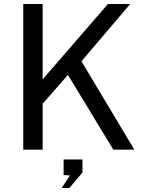

<svg xmlns="http://www.w3.org/2000/svg" viewBox="-20 -743 722 953"><path d="M646.8 0H542.5L317.2 -371.3L191.7 -228V0H95.4V-723H191.7V-349L515.6 -723H626.1L384.3 -438.8ZM286.2 190.1 327 128 295.8 125.6V48.5H389.4V113.2L324.3 190.1Z"/></svg>

Font: Public Sans Thin
Style: Regular
Weight: 100
Designer: The Public Sans project authors (U.S. Web Design System). Libre Franklin designed by Pablo Impallari and Rodrigo Fuenzal
Version: Version 1.008